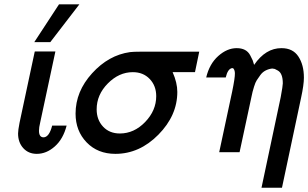

<svg xmlns="http://www.w3.org/2000/svg" viewBox="-20 -715 1448 902"><path d="M64.9 -87.9Q64.9 -103 71.8 -138.2L143.1 -472.2L144 -473.1H240.2L168.9 -140.1Q163.1 -116.2 163.1 -101.1Q163.1 -70.3 184.1 -69.8Q210.9 -69.8 225.1 -125H293Q276.9 -62 237.5 -27.1Q198.2 7.8 152.8 7.8Q113.8 7.8 89.4 -19Q64.9 -45.9 64.9 -87.9ZM141.1 -517.1 257.3 -694.8H353L216.3 -517.1Z M335 -181.2Q335 -285.2 412.6 -370.6Q490.2 -456.1 590.8 -470.2Q606.9 -472.2 640.1 -472.2H916L896 -376H791Q813 -326.2 813 -283.2Q813 -172.4 724.1 -82.3Q635.3 7.8 522 7.8Q439 7.8 387 -46.1Q335 -100.1 335 -181.2ZM434.1 -201.2Q434.1 -152.3 464.1 -120.1Q494.1 -87.9 543 -87.9Q609.9 -87.9 661.9 -141.8Q713.9 -195.8 713.9 -263.2Q713.9 -312 683.3 -344Q652.8 -376 604 -376Q539.1 -376 486.6 -323Q434.1 -270 434.1 -201.2Z M948.7 -351.1Q963.9 -415 1005.4 -451.9Q1046.9 -488.8 1091.8 -488.8Q1114.7 -488.8 1130.6 -480.5Q1146.5 -472.2 1155.5 -455.1Q1164.6 -438 1167.2 -431.4Q1169.9 -424.8 1173.8 -410.2Q1228 -489.3 1302.7 -488.8Q1356 -488.8 1381.8 -449.5Q1407.7 -410.2 1407.7 -350.1Q1407.7 -316.9 1394.5 -255.9L1304.7 167H1208.5L1298.8 -258.8Q1308.6 -312 1308.6 -323.2Q1308.6 -347.2 1302.7 -362.1Q1296.9 -377 1285.4 -383.5Q1273.9 -390.1 1270.8 -391.1Q1267.6 -392.1 1258.8 -393.1Q1241.7 -391.1 1227.3 -383.5Q1212.9 -376 1202.9 -362.1Q1192.9 -348.1 1186.3 -338.1Q1179.7 -328.1 1173.6 -308.1Q1167.5 -288.1 1166.5 -283.4Q1165.5 -278.8 1161.6 -261.2L1105.5 0H1009.8L1070.8 -285.2Q1084 -349.1 1083.5 -370.1Q1083.5 -384.3 1076.7 -393.1L1072.8 -395H1069.8Q1049.8 -391.1 1040.5 -351.1Z"/></svg>

Font: CMU Bright
Style: SemiBoldOblique
Weight: 600
Italic angle: -12°
Version: Version 0.7.0